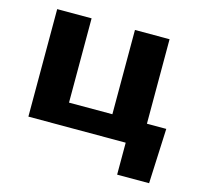

<svg xmlns="http://www.w3.org/2000/svg" viewBox="-100 -641 973 911"><g transform="rotate(15 386.5 -185.5)"><path d="M72 -528V0H550V157H707L719 -113H624V-528H454V-114H241V-528Z"/></g></svg>

Font: Asimov
Style: XWid
Weight: 500
Designer: Google
Version: Version 2.000980; 2014